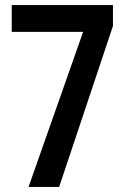

<svg xmlns="http://www.w3.org/2000/svg" viewBox="-20 -799 494 753"><path d="M92 -66H212L423 -697V-779H26V-674H306Z"/></svg>

Font: Noto Sans Malayalam UI ExtraCondensed SemiBold
Style: Regular
Weight: 600
Width: 2
Designer: Jelle Bosma - Monotype Design Team
Foundry: Monotype Imaging Inc.
Version: Version 2.104